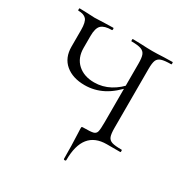

<svg xmlns="http://www.w3.org/2000/svg" viewBox="-148 -587 830 863"><g transform="rotate(30 267.5 -155.5)"><path d="M295 22Q294 13 294 0Q294 -9 295 -10.5Q296 -12 303 -12Q341 -12 354 -15.5Q367 -19 370.5 -31.5Q374 -44 374 -81V-385Q374 -415 368.5 -429.5Q363 -444 347 -450Q331 -456 297 -456Q295 -456 295 -462Q295 -468 297 -468L339 -467Q377 -465 400 -465Q421 -465 459 -467L503 -468Q505 -468 505 -462Q505 -456 503 -456Q469 -456 452.5 -450.5Q436 -445 430.5 -431Q425 -417 425 -387V-81Q425 -50 430.5 -36Q436 -22 451.5 -17Q467 -12 502 -12Q504 -12 504 -6Q504 0 502 0H432Q310 0 310 152Q310 157 304 157Q298 157 298 152Q298 82 295 22ZM75 -301V-387Q75 -428 62.5 -442Q50 -456 21 -456Q19 -456 19 -462Q19 -468 21 -468L56 -467Q86 -465 99 -465Q116 -465 154 -467L195 -468Q198 -468 198 -462Q198 -456 195 -456Q157 -456 141 -441Q125 -426 125 -385V-323Q125 -271 157.5 -241.5Q190 -212 243 -212Q286 -212 324 -232.5Q362 -253 391 -289L395 -277Q351 -226 306.5 -203Q262 -180 212 -180Q150 -180 112.5 -211.5Q75 -243 75 -301Z"/></g></svg>

Font: Cormorant SC Light
Style: Regular
Weight: 300
Designer: Christian Thalmann (Catharsis Fonts)
Foundry: Catharsis Fonts
Version: Version 4.000